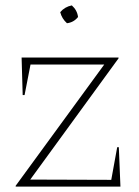

<svg xmlns="http://www.w3.org/2000/svg" viewBox="-20 -691 514 711"><path d="M38 0V-3L366 -452H93L71 -339H64L60 -478H419V-475L92 -26L392 -25L414 -146H420L426 0ZM246 -671Q266 -653 269 -628Q253 -608 228 -605Q209 -622 203 -646Q220 -666 246 -671Z"/></svg>

Font: Piazzolla Thin
Style: Regular
Weight: 100
Designer: Juan Pablo del Peral
Foundry: Huerta Tipografica
Version: Version 1.330